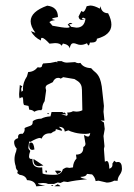

<svg xmlns="http://www.w3.org/2000/svg" viewBox="-20 -660 484 691"><path d="M110.4 10.7Q106 -10.7 77.1 -11.7Q72.8 -28.3 50.8 -30.8L42 -37.1L44.4 -44.9Q36.6 -51.3 36.6 -62Q32.2 -74.7 32.2 -87.4Q32.2 -101.1 38.1 -115.2L40 -125.5Q30.8 -134.8 30.8 -149.4Q30.8 -158.2 45.4 -163.1L44.9 -167Q44.9 -178.7 56.6 -178.7L61 -178.2Q68.8 -184.6 68.8 -194.8L68.4 -198.7Q72.3 -201.7 77.6 -203.1Q90.8 -207 94.5 -210.7Q98.1 -214.4 98.1 -224.1Q110.4 -232.9 128.4 -232.9Q142.1 -240.2 161.6 -241.2L165.5 -256.8H206.1L205.6 -254.9Q205.6 -253.9 207 -253.9L212.9 -254.9L218.3 -248.5L200.2 -249L220.2 -243.2Q223.6 -245.1 223.6 -249L221.7 -254.9Q234.9 -254.9 242.7 -259.8L254.4 -258.3Q267.1 -258.3 276.4 -263.2L274.9 -336.9Q274.9 -358.4 258.8 -368.7L248 -375.5L207.5 -382.3L198.7 -377Q194.3 -379.9 189.5 -379.9Q176.8 -379.9 169.9 -364.3L149.9 -354.5Q144 -350.6 144 -343.8L146 -334.5L140.6 -295.9Q131.8 -283.2 131.8 -268.1L128.4 -263.2L124 -263.7Q113.8 -263.7 103.5 -257.8Q96.7 -265.1 85.4 -265.1L82.5 -278.8L66.4 -282.2Q63 -288.6 63 -304.7L61 -310.5Q54.2 -309.1 50.8 -305.7Q48.8 -309.1 48.8 -321.3L51.3 -354L60.5 -349.1Q56.2 -345.2 56.2 -338.9L57.6 -329.6L63 -334.5L62.5 -340.8Q62.5 -363.3 77.1 -385.3L81.5 -400.9Q101.6 -400.9 115.7 -418L122.6 -417Q131.8 -417 131.8 -426.3L135.3 -431.6L161.6 -433.6L183.1 -438L185.5 -434.1L186.5 -439.9H202.1Q210 -435.1 220.2 -434.6L250 -436.5Q256.8 -432.6 262.7 -432.6L269.5 -433.6Q279.8 -416 308.1 -414.6Q315.4 -406.2 321.3 -401.6Q327.1 -397 331.5 -391.1Q335.9 -385.3 339.6 -376Q343.3 -366.7 346.2 -349.1L354 -278.8L352.5 -257.8L356 -225.6L342.3 -226.6L354 -219.2L356.9 -195.8L352.5 -170.4L356 -133.8L354 -124L357.4 -78.1L363.8 -80.6Q372.6 -80.6 373.5 -52.7Q384.8 -56.6 384.8 -66.9L384.3 -70.8L391.1 -81.5L397.9 -76.2L404.8 -77.1Q418.9 -77.1 418.9 -52.7Q418.9 -42 411.1 -31Q403.3 -20 403.3 -9.3L391.1 -9.8Q378.4 -2.9 364.3 -2.9L334.5 -9.8L324.2 -8.3Q321.8 -22.5 311.5 -32.2L293 -34.2Q289.6 -23.4 269.5 -23.4Q271 -18.6 293.5 -15.1Q250.5 -11.2 223.6 -4.9L209.5 -6.8L197.3 -1.5L188 -3.4L174.3 2H152.8Q146.5 -1.5 135.3 -1.5L116.7 0Q116.7 4.9 142.6 7.8ZM175.8 -30.8Q201.2 -30.8 206.1 -50.8Q215.3 -57.1 221.2 -57.1L230 -55.7L242.7 -57.6Q243.2 -76.2 255.4 -89.8L253.4 -103.5Q279.8 -103.5 279.8 -127.9V-130.9Q287.6 -134.3 287.6 -142.6L282.2 -174.3Q291.5 -168.5 296.9 -168.5Q303.2 -168.5 304.7 -181.6Q299.8 -178.2 288.6 -178.2Q266.6 -178.2 249.5 -182.6Q232.4 -187 226.1 -190.9L212.9 -186.5Q212.4 -203.1 191.9 -203.6Q203.6 -193.8 203.6 -190.9L201.2 -189.5L181.2 -195.3L179.2 -188.5Q170.9 -186.5 163.6 -180.2H159.2Q137.2 -180.2 129.9 -161.1L124 -163.6Q113.8 -163.6 89.4 -149.4L85 -150.9L82 -128.4Q82 -123.5 88.9 -116.7Q84.5 -104 84.5 -97.2Q84.5 -87.9 92.3 -87.9L96.7 -88.4V-84.5Q96.7 -57.1 124 -57.1L131.8 -57.6L133.3 -35.6Q142.6 -30.8 175.8 -30.8ZM96.7 -120.6Q85 -120.6 85 -136.7Q85 -140.6 85.7 -143.8Q86.4 -147 91.8 -147Q101.6 -147 104 -122.1ZM120.6 -62Q100.6 -62 100.6 -84V-87.9L136.2 -64.5ZM186 -33.7 177.7 -45.4 186.5 -45.9Q199.7 -45.9 199.7 -42.5Q199.7 -39.6 186 -33.7ZM197.3 10.3H175.8L187.5 2.9Q197.3 8.3 197.3 10.3ZM168.5 9.8Q166 9.8 164.1 6.3H171.9ZM153.8 -249Q151.4 -249 149.4 -252.4H157.2ZM144 -40 143.6 -46.9 147.9 -45.9 149.4 -39.6ZM149.9 -639.6Q188.5 -635.3 188.5 -598.6Q167.5 -595.2 167.5 -592.3Q167.5 -590.3 178.7 -587.9L165 -585L157.7 -580.6L168.9 -567.4Q206.1 -560.1 221.2 -560.1Q230.5 -560.1 230.5 -563Q230.5 -565.4 223.6 -570.8Q229 -577.6 233.4 -577.6Q236.8 -577.6 240.7 -573.7L229 -572.8L235.8 -563.5L254.9 -560.5Q283.7 -560.5 287.6 -592.8L278.8 -596.7L274.4 -593.3Q274.4 -591.3 285.2 -591.3L273.9 -588.4Q264.6 -588.4 262.7 -600.6L272.9 -620.6L278.3 -617.2Q285.2 -617.2 292 -637.7L304.7 -640.1Q318.8 -640.1 338.9 -628.9L341.8 -637.7Q345.2 -612.8 369.1 -612.3Q380.9 -589.4 380.9 -571.3Q380.9 -534.7 328.6 -520.5V-520Q328.6 -506.8 309.1 -506.8H303.7Q301.3 -496.6 298.8 -496.6Q296.4 -496.6 293 -504.4Q281.2 -498.5 270.5 -498.5Q263.2 -498.5 256.3 -501.5Q249.5 -504.4 244.6 -504.4Q233.4 -504.4 231 -485.8Q228 -499.5 206.5 -503.4L201.7 -495.1Q197.3 -504.9 178.2 -504.9L158.2 -502.9Q138.7 -523.9 131.3 -523.9Q127.4 -523.9 127.4 -517.6V-514.2Q103.5 -525.4 91.3 -547.9L107.4 -542Q90.3 -564.9 90.3 -583.5Q90.3 -618.2 149.9 -639.6Z"/></svg>

Font: Truetypewriter PolyglOTT
Style: Regular
Weight: 400
Designer: Sergey Beatoff a.k.a. Sam_T
Version: Version 3.76